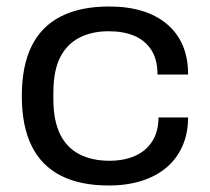

<svg xmlns="http://www.w3.org/2000/svg" viewBox="-20 -558 645 590"><path d="M314 12Q226 12 166.5 -18.5Q107 -49 77 -110Q47 -171 47 -263Q47 -355 77 -416Q107 -477 167 -507.5Q227 -538 315 -538Q372 -538 416.5 -524.5Q461 -511 493 -484Q525 -457 541.5 -418.5Q558 -380 558 -329H464Q464 -375 445 -404.5Q426 -434 392.5 -448Q359 -462 314 -462Q263 -462 224.5 -442.5Q186 -423 165 -382Q144 -341 144 -273V-253Q144 -188 164.5 -146Q185 -104 224 -84Q263 -64 316 -64Q361 -64 395 -79Q429 -94 448 -124Q467 -154 467 -197H558Q558 -149 541 -110Q524 -71 492.5 -44Q461 -17 416 -2.5Q371 12 314 12Z"/></svg>

Font: Archivo SemiExpanded
Style: Regular
Weight: 400
Width: 6
Designer: Hector Gatti
Foundry: Omnibus-Type
Version: Version 2.001